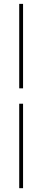

<svg xmlns="http://www.w3.org/2000/svg" viewBox="-20 -860 220 1000"><path d="M80.1 -399.9V-839.8H100.1V-399.9ZM80.1 120.1V-319.8H100.1V120.1Z"/></svg>

Font: Cooper Hewitt
Style: Thin
Weight: 701
Designer: Village Type and Design LLC
Foundry: Cooper Hewitt Smithsonian Design Museum
Version: 1.000